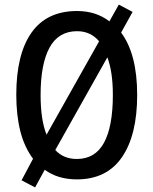

<svg xmlns="http://www.w3.org/2000/svg" viewBox="-20 -772 669 837"><path d="M578 -358Q578 -183 511.5 -86.5Q445 10 315 10Q232 10 175 -32L133 45L74 14L124 -80Q86 -131 68.5 -200.5Q51 -270 51 -359Q51 -536 117.5 -630Q184 -724 316 -724Q398 -724 457 -679L498 -752L558 -720L508 -630Q578 -536 578 -358ZM157 -358Q157 -249 183 -185L412 -592Q375 -636 316 -636Q235 -636 196 -564.5Q157 -493 157 -358ZM472 -358Q472 -459 448 -522L221 -118Q257 -79 315 -79Q395 -79 433.5 -150Q472 -221 472 -358Z"/></svg>

Font: Noto Sans Khmer Condensed Medium
Style: Regular
Weight: 500
Width: 3
Designer: Danh Hong and the Monotype Design Team
Foundry: Monotype Imaging Inc.
Version: Version 2.004; ttfautohint (v1.8.4.7-5d5b)